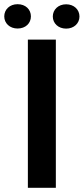

<svg xmlns="http://www.w3.org/2000/svg" viewBox="-57 -901 401 921"><path d="M76.7 -710.9V0H210.9V-710.9ZM-36.6 -822.3C-36.6 -789.6 -10.3 -764.2 27.3 -764.2C65.9 -764.2 91.3 -789.6 91.3 -822.3C91.3 -855.5 65.9 -880.9 27.3 -880.9C-10.3 -880.9 -36.6 -855.5 -36.6 -822.3ZM196.3 -821.8C196.3 -789.1 222.7 -763.7 260.3 -763.7C297.9 -763.7 324.2 -789.1 324.2 -821.8C324.2 -855 297.9 -880.4 260.3 -880.4C222.7 -880.4 196.3 -855 196.3 -821.8Z"/></svg>

Font: Vazirmatn SemiBold
Style: Regular
Weight: 600
Designer: Saber Rastikerdar
Foundry: Saber Rastikerdar
Version: Version 33.003